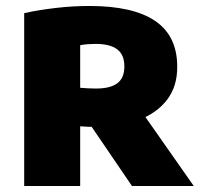

<svg xmlns="http://www.w3.org/2000/svg" viewBox="-20 -623 674 643"><path d="M61 0V-579Q108.5 -589.5 165.5 -596.2Q222.5 -603 279.5 -603Q426 -603 499.8 -552.8Q573.5 -502.5 573.5 -400Q574 -333.5 539.2 -288.5Q504.5 -243.5 443 -220.8Q381.5 -198 300 -198Q287 -198 274 -198.5Q261 -199 248.5 -200V0ZM422 0 237.5 -271H439L629 0ZM301.5 -326.5Q349.5 -326.5 373 -344.2Q396.5 -362 396.5 -400.5Q396.5 -440 372.2 -458Q348 -476 300.5 -476Q287.5 -476 273.8 -475Q260 -474 248.5 -471.5V-329Q263.5 -328 274.8 -327.2Q286 -326.5 301.5 -326.5Z"/></svg>

Font: Encode Sans SC ExtraBold
Style: Regular
Weight: 800
Version: Version 3.002